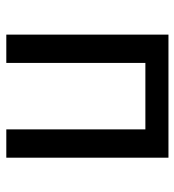

<svg xmlns="http://www.w3.org/2000/svg" viewBox="8 -576 567 624"><g transform="rotate(90 292.0 -263.5)"><path d="M400 -452H184V0H92V-527H492V0H400Z"/></g></svg>

Font: FiraGO
Style: Regular
Weight: 400
Designer: bBox Type
Foundry: bBox Type GmbH
Version: Version 1.001;April 20, 2020;FontCreator 12.0.0.2555 64-bit